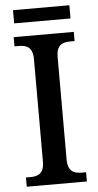

<svg xmlns="http://www.w3.org/2000/svg" viewBox="-58 -877 466 913"><g transform="rotate(-5 175.5 -421.0)"><path d="M40 -779H309V-842H40ZM32 0H319V-44H298C261 -44 232 -56 232 -112V-601C232 -659 260 -670 298 -670H319V-714H32V-670H53C89 -670 119 -659 119 -601V-112C119 -55 89 -44 53 -44H32Z"/></g></svg>

Font: Noto Serif Lao SemiCondensed Medium
Style: Regular
Weight: 500
Width: 4
Designer: Monotype Design Team
Foundry: Monotype Imaging Inc.
Version: Version 2.003